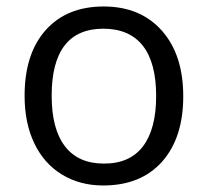

<svg xmlns="http://www.w3.org/2000/svg" viewBox="-20 -565 644 595"><path d="M300.8 -476.1Q140.1 -476.1 140.1 -268.1Q140.1 -165.5 181.2 -111.8Q222.2 -58.1 301.8 -58.1Q381.8 -57.6 422.9 -111.3Q463.9 -165 463.9 -267.6Q463.9 -370.1 422.9 -422.9Q381.8 -475.6 300.8 -476.1ZM481.9 -63.5Q416 9.8 299.8 9.8Q228 9.8 172.4 -23.9Q116.7 -57.6 86.4 -120.6Q56.2 -183.6 56.2 -268.1Q56.2 -398.4 121.6 -471.7Q187 -544.9 301.3 -544.9Q415 -544.9 481.4 -470.2Q547.9 -395.5 547.9 -266.6Q547.9 -137.7 481.9 -63.5Z"/></svg>

Font: OpenSans-Regular
Style: Regular
Weight: 400
Foundry: Ascender Corporation
Version: Version 1.10